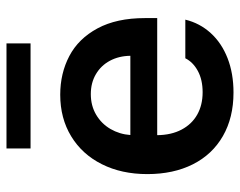

<svg xmlns="http://www.w3.org/2000/svg" viewBox="-96 -652 758 607"><g transform="rotate(-90 283.5 -348.0)"><path d="M37.1 -261.7Q37.1 -343.3 68.4 -405.5Q99.6 -467.8 156.5 -502.4Q213.4 -537.1 288.1 -537.1Q355.5 -537.1 410.4 -508.3Q465.3 -479.5 497.8 -419.2Q530.3 -358.9 530.3 -269.5V-230.5H160.2Q160.6 -186 177.7 -153.6Q194.8 -121.1 225.1 -104Q255.4 -86.9 295.9 -86.9Q335.4 -86.9 363.3 -102.1Q391.1 -117.2 403.3 -141.6H525.4Q514.2 -95.7 482.9 -61.3Q451.7 -26.9 403.6 -8.1Q355.5 10.7 294.9 10.7Q215.8 10.7 157.5 -22.7Q99.1 -56.2 68.1 -117.7Q37.1 -179.2 37.1 -261.7ZM411.1 -315.4Q410.6 -351.6 395.5 -379.9Q380.4 -408.2 353 -424.3Q325.7 -440.4 290 -440.4Q253.4 -440.4 224.9 -423.6Q196.3 -406.7 179.7 -378.2Q163.1 -349.6 160.6 -315.4ZM450.2 -630.9H118.2V-707H450.2Z"/></g></svg>

Font: Pretendard JP SemiBold
Style: Regular
Weight: 600
Designer: Base glyphs from Inter by Rasmus Andersson; Hangeul glyphs from Noto Sans CJK(Source Han Sans) by Jang Soo-young and Kan
Foundry: Kil Hyung-jin
Version: Version 1.309